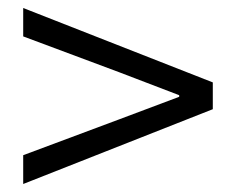

<svg xmlns="http://www.w3.org/2000/svg" viewBox="-20 -610 589 480"><path d="M38 -150 512 -337V-404L38 -590V-519L279 -429L428 -372V-368L279 -312L38 -222Z"/></svg>

Font: Noto Sans JP DemiLight
Style: Regular
Weight: 350
Designer: Ryoko NISHIZUKA 西塚涼子 (kana, bopomofo & ideographs); Paul D. Hunt (Latin, Greek & Cyrillic); Sandoll Communications 산돌커뮤니
Foundry: Adobe
Version: Version 2.004;hotconv 1.0.118;makeotfexe 2.5.65603